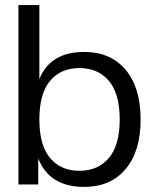

<svg xmlns="http://www.w3.org/2000/svg" viewBox="-20 -732 611 762"><path d="M314 9.8Q176.3 9.8 131.8 -103V0H53.2V-711.9H136.2V-418Q179.7 -525.9 314 -525.9Q418.9 -525.9 478.5 -455.1Q538.1 -384.3 538.1 -257.8Q538.1 -131.8 478.5 -61Q418.9 9.8 314 9.8ZM294.9 -54.2Q369.1 -54.2 412.1 -105Q455.1 -155.8 455.1 -257.8Q455.1 -360.4 412.1 -411.1Q369.1 -461.9 294.9 -461.9Q221.2 -461.9 178.7 -411.1Q136.2 -360.4 136.2 -257.8Q136.2 -155.8 178.7 -105Q221.2 -54.2 294.9 -54.2Z"/></svg>

Font: Creato Display
Style: Regular
Weight: 400
Version: Version 1.000